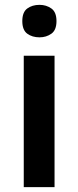

<svg xmlns="http://www.w3.org/2000/svg" viewBox="-20 -772 323 792"><path d="M143 -752Q171 -752 192 -737Q213 -722 213 -685Q213 -648 192 -633Q171 -618 143 -618Q113 -618 92.5 -633Q72 -648 72 -685Q72 -722 92.5 -737Q113 -752 143 -752ZM205 -542V0H78V-542Z"/></svg>

Font: Noto Sans Cherokee SemiBold
Style: Regular
Weight: 600
Designer: Monotype Design Team
Foundry: Monotype Imaging Inc.
Version: Version 2.001; ttfautohint (v1.8.4.7-5d5b)